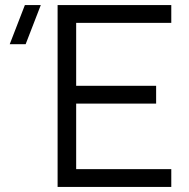

<svg xmlns="http://www.w3.org/2000/svg" viewBox="-20 -740 748 760"><path d="M658 -70.5H281.5V-330H598V-400.5H281.5V-649.5H658V-720H208V0H658ZM18.5 -565H81.5L141.5 -720H78.5Z"/></svg>

Font: Eudonet
Style: Regular
Weight: 400
Designer: Mikhail Sharanda
Foundry: Mikhail Sharanda
Version: Version 4.503;Glyphs 3.1.2 (3151)